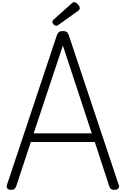

<svg xmlns="http://www.w3.org/2000/svg" viewBox="-20 -1740 1161 1774"><path d="M83 14Q57 14 47.5 1.5Q38 -11 44 -31L505 -1413Q513 -1436 525.5 -1444.5Q538 -1453 561 -1453Q584 -1453 596.5 -1444.5Q609 -1436 616 -1413L1077 -31Q1084 -11 1073.5 1.5Q1063 14 1037 14Q1015 14 1005 5.5Q995 -3 988 -23L856 -428H265L131 -23Q124 -3 114.5 5.5Q105 14 83 14ZM291 -508H828L561 -1319ZM502 -1502Q487 -1502 475.5 -1514Q464 -1526 464 -1537Q464 -1541 465.5 -1546Q467 -1551 473 -1557L643 -1709Q648 -1714 652.5 -1717Q657 -1720 666 -1720Q675 -1720 687.5 -1711Q700 -1702 708.5 -1689.5Q717 -1677 717 -1665Q717 -1658 714.5 -1653Q712 -1648 702 -1640L521 -1511Q515 -1507 510.5 -1504.5Q506 -1502 502 -1502Z"/></svg>

Font: Playwrite ID
Style: Regular
Weight: 400
Designer: Veronika Burian, José Scaglione
Foundry: TypeTogether
Version: Version 1.002